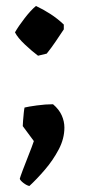

<svg xmlns="http://www.w3.org/2000/svg" viewBox="-20 -492 296 641"><path d="M107 -306Q88 -320 63.5 -343Q39 -366 30 -384Q42 -405 62.5 -431.5Q83 -458 100 -472Q124 -461 148 -445.5Q172 -430 193 -410V-394Q179 -373 165.5 -353Q152 -333 136 -313ZM78 129Q69 127 58.5 119Q48 111 46 105Q47 100 56 76Q65 52 76 24.5Q87 -3 93 -21L56 -71Q56 -75 57 -89Q58 -103 59.5 -116.5Q61 -130 62 -133Q74 -136 103 -140Q132 -144 157 -144Q177 -127 186 -107Q195 -87 195 -66Q195 -29 176 7Q157 43 130 74.5Q103 106 78 129Z"/></svg>

Font: Labrada
Style: Bold
Weight: 700
Designer: Mercedes Jáuregui
Foundry: Omnibus-Type Team
Version: Version 1.000; ttfautohint (v1.8.4.7-5d5b)